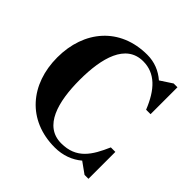

<svg xmlns="http://www.w3.org/2000/svg" viewBox="-191 -939 1128 1128"><g transform="rotate(45 372.5 -375.0)"><path d="M685.5 -223.5H648C600.5 -114.5 551 -34 425 -34C281 -34 238 -193 238 -375C238 -557 281 -716 425 -716C524.5 -716 590 -646.5 638 -526.5H675V-750H643.5L569.5 -701.5C527 -738.5 475 -760 415 -760C188 -760 51.5 -597 51.5 -375C51.5 -153 188 10 415 10C482.5 10 539.5 -12 584 -49.5L653 0H685.5Z"/></g></svg>

Font: Bodoni* 06
Style: Bold
Weight: 700
Version: Version 2.2